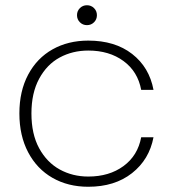

<svg xmlns="http://www.w3.org/2000/svg" viewBox="-20 -705 661 733"><path d="M54 -272Q54 -357 87.5 -420Q121 -483 180.5 -516.5Q240 -550 317 -550Q419 -550 484.5 -499Q550 -448 566 -362H519Q506 -432 451.5 -472Q397 -512 317 -512Q257 -512 208 -485.5Q159 -459 129.5 -404.5Q100 -350 100 -272Q100 -193 129.5 -139Q159 -85 208 -58Q257 -31 317 -31Q397 -31 451.5 -71Q506 -111 519 -181H566Q550 -96 484 -44Q418 8 317 8Q240 8 180.5 -26Q121 -60 87.5 -123.5Q54 -187 54 -272ZM312 -609Q296 -609 285 -620Q274 -631 274 -647Q274 -663 285 -674Q296 -685 312 -685Q328 -685 339 -674Q350 -663 350 -647Q350 -631 339 -620Q328 -609 312 -609Z"/></svg>

Font: Fz Poppins ExtLt
Style: Regular
Weight: 200
Designer: Ninad Kale (Devanagari), Jonny Pinhorn (Latin)
Foundry: Indian Type Foundry
Version: Vit hóa bi Vntype.Com & FontZin.Com